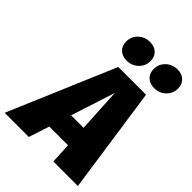

<svg xmlns="http://www.w3.org/2000/svg" viewBox="-330 -1065 1185 1185"><g transform="rotate(45 263.0 -472.0)"><path d="M355 -135H192L148 0H-63L233 -696H475L576 0H362ZM347 -279 331 -567 238 -279ZM156 -841Q156 -885 187 -914.5Q218 -944 263 -944Q302 -944 325 -921.5Q348 -899 348 -863Q348 -819 317 -789.5Q286 -760 241 -760Q202 -760 179 -782.5Q156 -805 156 -841ZM396 -841Q396 -885 427 -914.5Q458 -944 503 -944Q542 -944 565 -921.5Q588 -899 588 -863Q588 -819 557 -789.5Q526 -760 481 -760Q442 -760 419 -782.5Q396 -805 396 -841Z"/></g></svg>

Font: FiraGO Heavy
Style: Italic
Weight: 900
Italic angle: -8°
Designer: bBox Type GmbH
Foundry: bBox Type GmbH
Version: Version 1.001